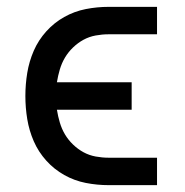

<svg xmlns="http://www.w3.org/2000/svg" viewBox="-20 -540 540 560"><path d="M297 0Q263 0 230 -6.5Q197 -13 167.5 -29.5Q138 -46 115 -71.5Q92 -97 78.5 -128Q65 -159 59.5 -192.5Q54 -226 54 -260Q54 -294 59.5 -327.5Q65 -361 78.5 -392Q92 -423 115 -448.5Q138 -474 167.5 -490.5Q197 -507 230 -513.5Q263 -520 297 -520H438V-440H297Q278 -440 259 -436.5Q240 -433 223.5 -424Q207 -415 193 -401.5Q179 -388 169.5 -372Q160 -356 154.5 -337.5Q149 -319 146 -300H364V-220H146Q149 -201 154.5 -182.5Q160 -164 169.5 -148Q179 -132 193 -118.5Q207 -105 223.5 -96Q240 -87 259 -83.5Q278 -80 297 -80H438V0Z"/></svg>

Font: Iosevka SS18 Medium
Style: Regular
Weight: 500
Monospace: yes
Designer: Belleve Invis
Foundry: Belleve Invis
Version: Version 25.1.1; ttfautohint (v1.8.4)